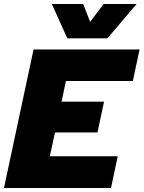

<svg xmlns="http://www.w3.org/2000/svg" viewBox="-20 -947 723 967"><path d="M149 -698H683L649 -539H312L290 -435H504L471 -280H257L231 -160H573L539 0H0ZM399 -927 434 -837 502 -927H668L521 -754H319L241 -927Z"/></svg>

Font: Azeret Mono ExtraBold
Style: Italic
Weight: 800
Italic angle: -12°
Designer: Martin Vácha
Foundry: Displaay
Version: Version 1.000; Glyphs 3.0.3, build 3074